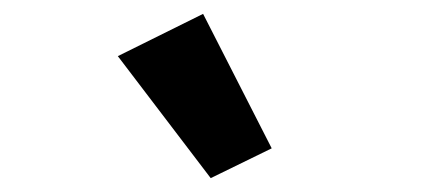

<svg xmlns="http://www.w3.org/2000/svg" viewBox="-20 -836 640 277"><path d="M150 -755 273 -816 372 -622 284 -579Z"/></svg>

Font: IBM Plex Arabic
Style: Bold
Weight: 700
Designer: Mike Abbink, Paul van der Laan, Pieter van Rosmalen, Wael Morcos, Khajak Apelian
Foundry: Bold Monday
Version: Version 1.0